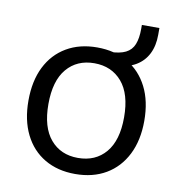

<svg xmlns="http://www.w3.org/2000/svg" viewBox="-74 -700 720 777"><g transform="rotate(10 285.5 -311.5)"><path d="M285 9Q213 9 159.5 -22.5Q106 -54 77 -112.5Q48 -171 48 -251Q48 -332 77 -390Q106 -448 159.5 -479.5Q213 -511 285 -511Q358 -511 411.5 -479.5Q465 -448 494.5 -390Q524 -332 524 -251Q524 -171 494.5 -112.5Q465 -54 411.5 -22.5Q358 9 285 9ZM285 -57Q357 -57 399 -106.5Q441 -156 441 -251Q441 -347 398.5 -396.5Q356 -446 285 -446Q214 -446 172 -396.5Q130 -347 130 -251Q130 -156 172 -106.5Q214 -57 285 -57ZM379 -452 337 -480V-502Q379 -503 403 -515Q427 -527 437 -552Q447 -577 447 -616V-632H519V-604Q519 -559 502.5 -526Q486 -493 454.5 -474Q423 -455 379 -452Z"/></g></svg>

Font: Mulish ExtraLight
Style: Regular
Weight: 400
Version: Version 3.603